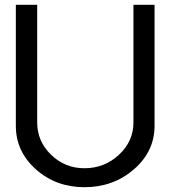

<svg xmlns="http://www.w3.org/2000/svg" viewBox="-20 -770 735 800"><path d="M332 10Q213 10 129.5 -64.5Q46 -139 46 -246V-750H135V-260Q135 -181 193 -125Q251 -69 332 -69Q415 -69 475.5 -125Q536 -181 536 -260V-750H624V-246Q624 -139 538 -64.5Q452 10 332 10Z"/></svg>

Font: Oakes Grotesk
Style: Regular
Weight: 400
Designer: Samuel Oakes
Foundry: Samuel Oakes
Version: Version 1.000;PS 001.000;hotconv 1.0.88;makeotf.lib2.5.64775